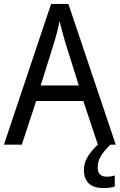

<svg xmlns="http://www.w3.org/2000/svg" viewBox="-20 -736 610 977"><path d="M478 0 404 -222H164L91 0H0L240 -716H328L569 0ZM311 -524Q308 -535 302.5 -555Q297 -575 291.5 -595.5Q286 -616 283 -629Q278 -601 270.5 -573Q263 -545 257 -524L187 -301H381ZM477 116Q477 163 522 163Q537 163 547 161Q557 159 564 157V213Q552 217 538.5 219Q525 221 507 221Q456 221 431.5 197Q407 173 407 128Q407 87 434.5 49Q462 11 495 -14L542 0Q508 33 492.5 59.5Q477 86 477 116Z"/></svg>

Font: Noto Sans Thai SemCond
Style: Regular
Weight: 400
Width: 4
Designer: Monotype Design Team
Foundry: Monotype Imaging Inc.
Version: Version 2.002; ttfautohint (v1.8.4.7-5d5b)